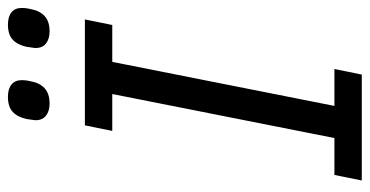

<svg xmlns="http://www.w3.org/2000/svg" viewBox="-244 -688 932 484"><g transform="rotate(-90 222.0 -446.0)"><path d="M276 0H9L23 -69H116L227 -629H134L148 -698H415L401 -629H308L197 -69H290ZM203 -787Q184 -787 172.5 -796Q161 -805 161 -822Q161 -826 162 -831Q163 -836 164 -845Q169 -868 182 -880Q195 -892 220 -892Q240 -892 251 -883Q262 -874 262 -857Q262 -853 261.5 -848Q261 -843 259 -834Q255 -812 241.5 -799.5Q228 -787 203 -787ZM385 -787Q366 -787 354.5 -796Q343 -805 343 -822Q343 -826 344 -831Q345 -836 346 -845Q351 -868 364 -880Q377 -892 402 -892Q422 -892 433 -883Q444 -874 444 -857Q444 -853 443.5 -848Q443 -843 441 -834Q437 -812 423.5 -799.5Q410 -787 385 -787Z"/></g></svg>

Font: IBM Plex Sans
Style: Italic
Weight: 400
Italic angle: -11.31°
Designer: Mike Abbink, Paul van der Laan, Pieter van Rosmalen
Foundry: Bold Monday
Version: Version 3.201